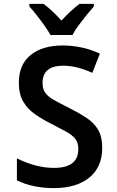

<svg xmlns="http://www.w3.org/2000/svg" viewBox="-20 -958 603 988"><path d="M256 10Q205 10 156 0Q107 -10 67 -30V-143Q113 -120 161.5 -107Q210 -94 258 -94Q383 -94 383 -191Q383 -224 367.5 -243.5Q352 -263 320.5 -280.5Q289 -298 240 -323Q198 -344 160.5 -370Q123 -396 100 -434.5Q77 -473 77 -532Q77 -626 138 -675Q199 -724 303 -724Q349 -724 398 -714Q447 -704 494 -682L455 -583Q414 -602 376.5 -611Q339 -620 306 -620Q199 -620 199 -531Q199 -499 213.5 -479.5Q228 -460 257.5 -443.5Q287 -427 331 -405Q385 -378 424.5 -352Q464 -326 485 -290Q506 -254 506 -198Q506 -98 439.5 -44Q373 10 256 10ZM240 -778Q228 -799 209 -826Q190 -853 169 -879.5Q148 -906 131 -925V-938H204Q226 -922 249.5 -900Q273 -878 296 -852Q344 -904 389 -938H463V-925Q446 -906 425 -880Q404 -854 384 -827Q364 -800 353 -778Z"/></svg>

Font: Noto Sans Mono SemiCondensed SemiBold
Style: Regular
Weight: 600
Width: 4
Designer: Monotype Design Team
Foundry: Monotype Imaging Inc.
Version: Version 2.014; ttfautohint (v1.8.4.7-5d5b)